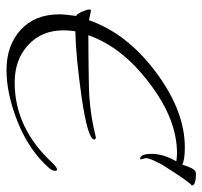

<svg xmlns="http://www.w3.org/2000/svg" viewBox="-36 -539 621 589"><g transform="rotate(90 274.5 -244.5)"><path d="M195 46Q119 46 71.5 2.5Q24 -41 24 -116Q24 -127 25.5 -140Q27 -153 29 -168Q24 -168 16 -185Q9 -202 9 -207.5Q9 -213 13 -213L42 -207Q83 -324 201 -412Q320 -501 432 -501Q471 -501 485 -493Q496 -530 507 -534Q510 -535 514 -535Q549 -535 549 -522Q546 -522 526 -494Q520 -485 506.5 -464.5Q493 -444 485 -431Q478 -418 471.5 -403.5Q465 -389 465 -381L469 -366Q469 -364 467 -364Q452 -364 452 -400Q452 -435 475 -475Q468 -476 461.5 -476.5Q455 -477 450 -477Q346 -477 236 -393Q125 -310 88 -205Q125 -205 162.5 -205.5Q200 -206 230.5 -206.5Q261 -207 276 -208Q306 -210 337.5 -215Q369 -220 401 -228Q408 -228 408 -223Q408 -204 283 -185Q157 -167 76 -165Q73 -146 73 -129Q73 -62 118 -20.5Q163 21 233 21Q373 21 480 -95Q494 -109 500 -109Q504 -109 504 -103Q504 -94 495 -84Q442 -24 356 11Q269 46 195 46Z"/></g></svg>

Font: Qwigley
Style: Regular
Weight: 400
Designer: Robert E. Leuschke
Foundry: Robert E. Leuschke
Version: Version 1.010; ttfautohint (v1.8.3)